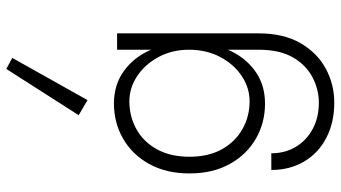

<svg xmlns="http://www.w3.org/2000/svg" viewBox="-256 -596 1082 610"><g transform="rotate(-90 285.0 -291.0)"><path d="M272 -554 224 -582 371 -812 406 -793ZM50 30H103Q103 73 123 107Q143 141 179.5 161Q216 181 264 181Q306 181 345 160.5Q384 140 408 98Q432 56 432 -10V-108Q409 -54 365 -22Q321 10 261 10Q200 10 149.5 -19Q99 -48 69 -102Q39 -156 39 -230Q39 -304 69 -358Q99 -412 149.5 -441Q200 -470 261 -470Q321 -470 365 -438Q409 -406 432 -352V-460H484V-10Q484 69 453 122.5Q422 176 372 203Q322 230 264 230Q201 230 152.5 205Q104 180 77 134.5Q50 89 50 30ZM92 -230Q92 -170 115.5 -127.5Q139 -85 179.5 -62Q220 -39 268 -39Q311 -39 348.5 -64Q386 -89 409 -132.5Q432 -176 432 -232Q432 -285 409 -328Q386 -371 348.5 -396Q311 -421 268 -421Q220 -421 179.5 -398.5Q139 -376 115.5 -333Q92 -290 92 -230Z"/></g></svg>

Font: Jost* Light
Style: Regular
Weight: 300
Version: Version 3.7